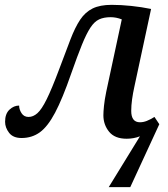

<svg xmlns="http://www.w3.org/2000/svg" viewBox="-20 -563 694 793"><path d="M558 0Q532 10 503 10Q454 10 430.5 -19Q407 -48 407 -87Q407 -101 409.5 -126Q412 -151 419 -185L483 -483Q460 -492 437 -492Q409 -492 389.5 -483Q370 -474 353.5 -449Q337 -424 318.5 -378.5Q300 -333 274 -259Q238 -155 207.5 -97.5Q177 -40 144.5 -16.5Q112 7 69 7Q34 7 17.5 -14.5Q1 -36 1 -60Q1 -93 19 -110Q37 -127 59 -127Q59 -111 69 -95.5Q79 -80 98 -80Q117 -80 134.5 -95.5Q152 -111 173 -153.5Q194 -196 224 -276Q251 -348 270.5 -399Q290 -450 311 -481.5Q332 -513 362.5 -528Q393 -543 441 -543Q480 -543 522.5 -538.5Q565 -534 604 -526L535 -205Q529 -178 525.5 -152.5Q522 -127 522 -105Q522 -58 558 -58Q572 -58 586 -63.5Q600 -69 618 -80L638 -50L518 210H429Z"/></svg>

Font: Noto Serif Medium
Style: Italic
Weight: 500
Italic angle: -12°
Designer: Monotype Design Team
Foundry: Monotype Imaging Inc.
Version: Version 2.014; ttfautohint (v1.8.4.7-5d5b)